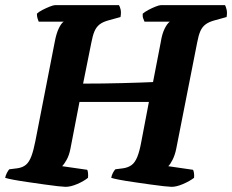

<svg xmlns="http://www.w3.org/2000/svg" viewBox="-31 -724 900 744"><path d="M223 0Q216 0 193 -2.5Q170 -5 139 -9.5Q108 -14 76.5 -18.5Q45 -23 21 -27.5Q-3 -32 -11 -35Q-9 -45 -4 -54.5Q1 -64 5 -68L37 -72Q57 -75 69.5 -85.5Q82 -96 90.5 -118.5Q99 -141 106 -177L181 -561Q187 -594 197 -614.5Q207 -635 216 -640H119Q117 -644 114.5 -652.5Q112 -661 112 -671Q119 -678 133.5 -685.5Q148 -693 162 -698.5Q176 -704 182 -704H430Q434 -698 436.5 -686.5Q439 -675 436 -658L389 -645Q367 -639 354.5 -629Q342 -619 335 -602.5Q328 -586 323 -559L291 -400Q329 -400 368 -400.5Q407 -401 443.5 -402Q480 -403 511 -404Q542 -405 562 -406L592 -561Q597 -593 607 -613Q617 -633 627 -640H529Q527 -645 524 -652.5Q521 -660 522 -671Q530 -678 544 -685.5Q558 -693 572 -698.5Q586 -704 592 -704H841Q844 -699 847 -687Q850 -675 847 -658L800 -645Q778 -639 765 -629Q752 -619 745 -602.5Q738 -586 733 -559L652 -148Q647 -123 637.5 -104.5Q628 -86 621 -80L717 -66Q719 -63 720.5 -54.5Q722 -46 721 -35Q704 -22 678.5 -11Q653 0 634 0Q627 0 603.5 -2.5Q580 -5 549 -9.5Q518 -14 486.5 -18.5Q455 -23 431.5 -27.5Q408 -32 400 -35Q402 -46 407 -55Q412 -64 416 -68L447 -72Q466 -75 479 -84.5Q492 -94 501 -116Q510 -138 517 -177L546 -329H277L242 -148Q237 -122 227 -104.5Q217 -87 210 -80L307 -66Q309 -63 310 -54Q311 -45 310 -35Q294 -22 268.5 -11Q243 0 223 0Z"/></svg>

Font: Texturina 12pt ExtraBold
Style: Italic
Weight: 800
Italic angle: -11°
Designer: Guillermo Torres Carreño
Foundry: Omnibus-Type
Version: Version 1.002